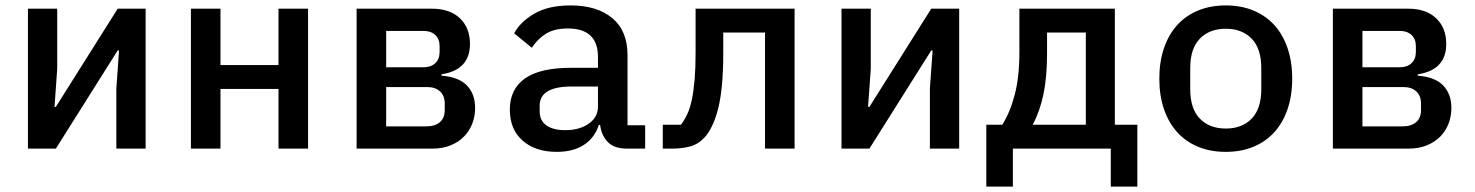

<svg xmlns="http://www.w3.org/2000/svg" viewBox="-20 -548 5440 708"><path d="M83 -516H191V-294L181 -154H186L414 -516H517V0H409V-222L419 -362H414L186 0H83Z M684 -516H793V-308H1007V-516H1116V0H1007V-220H793V0H684Z M1295 -516H1572Q1639 -516 1676 -480.5Q1713 -445 1713 -386Q1713 -290 1608 -274V-269Q1672 -264 1702 -232.5Q1732 -201 1732 -150Q1732 -119 1721.5 -92Q1711 -65 1691 -44.5Q1671 -24 1641.5 -12Q1612 0 1575 0H1295ZM1552 -82Q1584 -82 1602 -97.5Q1620 -113 1620 -142V-166Q1620 -195 1602.5 -211Q1585 -227 1556 -227H1404V-82ZM1542 -300Q1569 -300 1585 -315Q1601 -330 1601 -356V-378Q1601 -404 1585 -419Q1569 -434 1542 -434H1404V-300Z M2292 0Q2245 0 2221.5 -24Q2198 -48 2193 -87H2188Q2173 -40 2133.5 -14Q2094 12 2033 12Q1954 12 1907 -29.5Q1860 -71 1860 -144Q1860 -219 1915.5 -258.5Q1971 -298 2086 -298H2185V-338Q2185 -443 2074 -443Q2024 -443 1993 -423.5Q1962 -404 1941 -372L1876 -425Q1898 -467 1950 -497.5Q2002 -528 2084 -528Q2182 -528 2238 -481Q2294 -434 2294 -345V-86H2359V0ZM2185 -154V-229H2088Q1970 -229 1970 -158V-138Q1970 -103 1995 -85.5Q2020 -68 2064 -68Q2117 -68 2151 -92Q2185 -116 2185 -154Z M2424 -88H2491Q2504 -105 2514.5 -127.5Q2525 -150 2531.5 -182Q2538 -214 2541.5 -256Q2545 -298 2545 -354V-516H2910V0H2801V-428H2647V-352Q2647 -221 2628 -147Q2609 -73 2576 -39Q2553 -15 2523 -7.5Q2493 0 2460 0H2424Z M3083 -516H3191V-294L3181 -154H3186L3414 -516H3517V0H3409V-222L3419 -362H3414L3186 0H3083Z M3617 -88H3676Q3705 -134 3722 -199.5Q3739 -265 3739 -355V-516H4091V-88H4174V140H4076V0H3715V140H3617ZM3984 -88V-428H3841V-351Q3841 -263 3827.5 -199.5Q3814 -136 3788 -88Z M4255 -258Q4255 -320 4272 -370Q4289 -420 4320.5 -455Q4352 -490 4397.5 -509Q4443 -528 4500 -528Q4557 -528 4602.5 -509Q4648 -490 4679.5 -455Q4711 -420 4728 -370Q4745 -320 4745 -258Q4745 -196 4728 -146Q4711 -96 4679.5 -61Q4648 -26 4602.5 -7Q4557 12 4500 12Q4443 12 4397.5 -7Q4352 -26 4320.5 -61Q4289 -96 4272 -146Q4255 -196 4255 -258ZM4631 -219V-297Q4631 -369 4595.5 -405.5Q4560 -442 4500 -442Q4440 -442 4404.5 -405.5Q4369 -369 4369 -297V-219Q4369 -147 4404.5 -110.5Q4440 -74 4500 -74Q4560 -74 4595.5 -110.5Q4631 -147 4631 -219Z M4895 -516H5172Q5239 -516 5276 -480.5Q5313 -445 5313 -386Q5313 -290 5208 -274V-269Q5272 -264 5302 -232.5Q5332 -201 5332 -150Q5332 -119 5321.5 -92Q5311 -65 5291 -44.5Q5271 -24 5241.5 -12Q5212 0 5175 0H4895ZM5152 -82Q5184 -82 5202 -97.5Q5220 -113 5220 -142V-166Q5220 -195 5202.5 -211Q5185 -227 5156 -227H5004V-82ZM5142 -300Q5169 -300 5185 -315Q5201 -330 5201 -356V-378Q5201 -404 5185 -419Q5169 -434 5142 -434H5004V-300Z"/></svg>

Font: IBM Plaex Mono Medium
Style: Regular
Weight: 500
Designer: Mike Abbink, Paul van der Laan, Pieter van Rosmalen
Foundry: Bold Monday
Version: Version 2.003